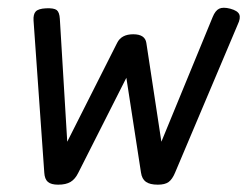

<svg xmlns="http://www.w3.org/2000/svg" viewBox="-20 -476 652 506"><path d="M540.5 -431.2 405.3 -102.5 365.7 -362.8Q362.3 -385.7 331.1 -385.7Q299.8 -385.7 288.6 -362.8L157.2 -102.5L137.7 -426.3Q136.7 -443.8 129.4 -449.5Q122.1 -455.1 101.1 -454.1Q81.1 -453.1 74.2 -445.8Q67.4 -438.5 68.4 -421.9L96.7 -21Q97.7 -3.9 106.2 3.4Q114.7 10.7 133.3 10.7Q153.8 10.7 166 3.4Q178.2 -3.9 186.5 -21L313 -271L351.6 -21Q354 -4.4 364.5 3.2Q375 10.7 396 10.7Q414.6 10.7 424.3 3.7Q434.1 -3.4 441.4 -21L606.4 -411.1Q614.7 -428.2 610.6 -438Q606.4 -447.8 586.9 -453.1Q567.9 -458 557.6 -453.1Q547.4 -448.2 540.5 -431.2Z"/></svg>

Font: Courier Prime Sans
Style: Regular
Weight: 300
Italic angle: -10°
Designer: Alan Dague-Greene
Foundry: Quote-Unquote Apps
Version: Version 3.23